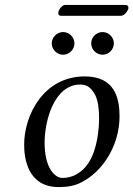

<svg xmlns="http://www.w3.org/2000/svg" viewBox="-20 -749 541 779"><path d="M78 -162C78 -109 91 10 218 10C250 10 281 6 310 -9C397 -53 465 -159 465 -277C465 -349 447 -439 324 -439C157 -439 78 -282 78 -162ZM161 -170C161 -260 200 -406 306 -406C336 -406 352 -390 367 -362C379 -337 382 -300 382 -270C382 -230 376 -144 339 -88C311 -45 271 -27 233 -27C204 -27 161 -65 161 -170ZM471 -685C484 -685 498 -703 501 -715C502 -721 499 -729 489 -729H244C233 -729 219 -712 217 -700C215 -693 218 -685 227 -685ZM190 -573C190 -548 211 -527 236 -527C261 -527 282 -548 282 -573C282 -598 261 -619 236 -619C211 -619 190 -598 190 -573ZM350 -573C350 -548 371 -527 396 -527C421 -527 442 -548 442 -573C442 -598 421 -619 396 -619C371 -619 350 -598 350 -573Z"/></svg>

Font: Libertinus Serif
Style: Italic
Weight: 400
Italic angle: -12°
Designer: Philipp H. Poll, Khaled Hosny
Foundry: Caleb Maclennan
Version: Version 7.050;RELEASE